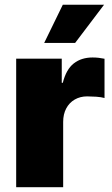

<svg xmlns="http://www.w3.org/2000/svg" viewBox="-20 -780 468 800"><path d="M47.4 0V-535.6H237.3V-435.1H241.7Q255.9 -491.2 287.6 -515.9Q319.3 -540.5 365.7 -540.5Q378.9 -540.5 391.4 -539.1Q403.8 -537.6 415.5 -535.2V-371.6Q402.3 -375.5 381.1 -377Q359.9 -378.4 343.3 -378.4Q314 -378.4 291.3 -365.2Q268.6 -352.1 255.9 -328.1Q243.2 -304.2 243.2 -272V0ZM164.1 -601.1 241.7 -760.3H413.6L293 -601.1Z"/></svg>

Font: Inter 20pt Black
Style: Regular
Weight: 900
Version: Version 4.001;git-66647c0bb